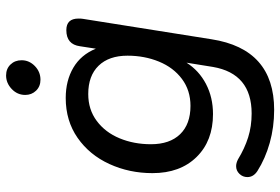

<svg xmlns="http://www.w3.org/2000/svg" viewBox="-165 -567 921 631"><g transform="rotate(-90 295.5 -251.5)"><path d="M49 134Q29 121 29 101Q29 86 39.5 75Q50 64 65 64Q75 64 87 70Q123 92 159.5 103.5Q196 115 238 115Q369 115 391 -12L405 -99Q379 -58 335 -35Q291 -12 236 -12Q148 -12 95 -66Q42 -120 42 -211Q42 -287 72 -352.5Q102 -418 158 -457Q214 -496 289 -496Q346 -496 388.5 -471Q431 -446 451 -397L459 -449Q465 -494 512 -494Q550 -494 550 -454Q550 -444 549 -439L482 -17Q450 189 250 189Q193 189 141.5 174.5Q90 160 49 134ZM428 -293Q428 -354 395 -388Q362 -422 302 -422Q251 -422 213.5 -394Q176 -366 156.5 -319Q137 -272 137 -216Q137 -154 170 -120Q203 -86 263 -86Q314 -86 351.5 -114Q389 -142 408.5 -189.5Q428 -237 428 -293ZM299 -629Q299 -655 318.5 -673.5Q338 -692 363 -692Q385 -692 399 -677.5Q413 -663 413 -641Q413 -616 394 -597.5Q375 -579 349 -579Q327 -579 313 -593.5Q299 -608 299 -629Z"/></g></svg>

Font: SN Pro
Style: Italic
Weight: 400
Italic angle: -9°
Designer: Tobias Whetton
Foundry: Supernotes
Version: Version 1.003